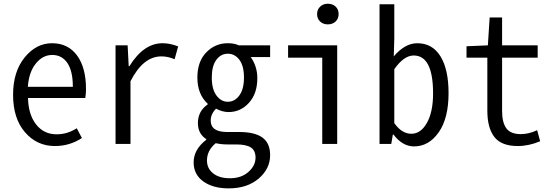

<svg xmlns="http://www.w3.org/2000/svg" viewBox="-20 -790 3030 1054"><path d="M281.2 11.7Q182.6 11.7 117.2 -64Q51.8 -139.6 51.8 -269.5Q51.8 -396.5 115.2 -474.6Q178.7 -552.7 265.6 -552.7Q353.5 -552.7 402.8 -485.8Q452.1 -418.9 452.1 -300.8Q452.1 -277.3 448.2 -252H133.8Q135.7 -161.1 178.2 -106.9Q220.7 -52.7 291 -52.7Q349.6 -52.7 401.4 -85.9L429.7 -32.2Q362.3 11.7 281.2 11.7ZM132.8 -313.5H379.9Q379.9 -399.4 350.1 -443.8Q320.3 -488.3 266.6 -488.3Q214.8 -488.3 176.8 -441.4Q138.7 -394.5 132.8 -313.5Z M614.3 0V-541H680.7L686.5 -426.8H690.4Q768.6 -552.7 872.1 -552.7Q914.1 -552.7 958 -535.2L938.5 -464.8Q902.3 -480.5 866.2 -480.5Q765.6 -480.5 696.3 -343.8V0Z M1235.4 244.1Q1149.4 244.1 1096.2 206.1Q1043 168 1043 101.6Q1043 30.3 1112.3 -22.5V-26.4Q1066.4 -55.7 1066.4 -114.3Q1066.4 -179.7 1120.1 -216.8V-220.7Q1063.5 -272.5 1063.5 -364.3Q1063.5 -452.1 1112.3 -502.4Q1161.1 -552.7 1230.5 -552.7Q1267.6 -552.7 1291 -541H1462.9V-476.6H1356.4Q1392.6 -425.8 1392.6 -360.4Q1392.6 -276.4 1346.7 -225.6Q1300.8 -174.8 1234.4 -174.8Q1201.2 -174.8 1166 -193.4Q1136.7 -164.1 1136.7 -127.9Q1136.7 -65.4 1226.6 -65.4H1292Q1378.9 -65.4 1420.9 -34.7Q1462.9 -3.9 1462.9 61.5Q1462.9 136.7 1399.9 190.4Q1336.9 244.1 1235.4 244.1ZM1230.5 -231.4Q1268.6 -231.4 1293.9 -266.1Q1319.3 -300.8 1319.3 -364.3Q1319.3 -427.7 1294.4 -461.4Q1269.5 -495.1 1230.5 -495.1Q1192.4 -495.1 1167.5 -461.4Q1142.6 -427.7 1142.6 -364.3Q1142.6 -300.8 1168 -266.1Q1193.4 -231.4 1230.5 -231.4ZM1242.2 188.5Q1304.7 188.5 1343.8 153.8Q1382.8 119.1 1382.8 75.2Q1382.8 36.1 1356.9 19.5Q1331.1 2.9 1277.3 2.9H1228.5Q1195.3 2.9 1164.1 -3.9Q1116.2 36.1 1116.2 90.8Q1116.2 134.8 1149.9 161.6Q1183.6 188.5 1242.2 188.5Z M1749 0V-473.6H1561.5V-541H1831.1V0ZM1779.3 -656.2Q1753.9 -656.2 1737.3 -671.9Q1720.7 -687.5 1720.7 -712.9Q1720.7 -737.3 1737.3 -753.4Q1753.9 -769.5 1779.3 -769.5Q1805.7 -769.5 1822.3 -753.9Q1838.9 -738.3 1838.9 -712.9Q1838.9 -687.5 1822.3 -671.9Q1805.7 -656.2 1779.3 -656.2Z M2252.9 13.7Q2189.5 13.7 2139.6 -51.8H2136.7L2127.9 0H2063.5V-766.6H2144.5V-578.1L2141.6 -480.5Q2203.1 -552.7 2270.5 -552.7Q2353.5 -552.7 2397.9 -481Q2442.4 -409.2 2442.4 -278.3Q2442.4 -140.6 2388.2 -63.5Q2334 13.7 2252.9 13.7ZM2238.3 -55.7Q2290 -55.7 2323.7 -115.7Q2357.4 -175.8 2357.4 -277.3Q2357.4 -485.4 2251 -485.4Q2197.3 -485.4 2144.5 -410.2V-114.3Q2185.5 -55.7 2238.3 -55.7Z M2822.3 11.7Q2732.4 11.7 2693.8 -38.1Q2655.3 -87.9 2655.3 -182.6V-473.6H2541V-536.1L2658.2 -541L2668 -694.3H2736.3V-541H2931.6V-473.6H2736.3V-180.7Q2736.3 -117.2 2759.8 -85.4Q2783.2 -53.7 2838.9 -53.7Q2882.8 -53.7 2928.7 -75.2L2945.3 -14.6Q2882.8 11.7 2822.3 11.7Z"/></svg>

Font: Gen Shin Gothic Monospace Normal
Style: Regular
Weight: 350
Designer: [Source Han Sans]
Ryoko NISHIZUKA  (kana & ideographs); Paul D. Hunt (Latin, Greek & Cyrillic); Wenlong ZHANG  (bopomofo
Version: Version 1.002.20150607